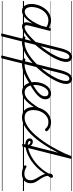

<svg xmlns="http://www.w3.org/2000/svg" viewBox="1076 -2023 1350 3542"><g transform="rotate(90 1751.0 -252.0)"><path d="M182 17Q143 17 114 -4Q85 -25 69 -63.5Q53 -102 53 -156Q53 -202 65.5 -252Q78 -302 103 -349.5Q128 -397 165 -435.5Q202 -474 250.5 -496.5Q299 -519 360 -519Q397 -519 435.5 -506.5Q474 -494 507 -470L497 -425Q455 -452 420 -461Q385 -470 355 -470Q308 -470 269.5 -451Q231 -432 201 -400Q171 -368 150.5 -327.5Q130 -287 119.5 -244Q109 -201 109 -160Q109 -123 118.5 -94.5Q128 -66 147 -49.5Q166 -33 195 -33Q234 -33 279.5 -68.5Q325 -104 371.5 -176Q418 -248 462 -357L479 -314Q431 -197 380 -123.5Q329 -50 279 -16.5Q229 17 182 17ZM470 17Q444 17 426.5 8Q409 -1 400 -18.5Q391 -36 391 -61Q391 -86 399 -117L493 -495Q497 -506 503.5 -510.5Q510 -515 523 -515Q540 -515 545.5 -508.5Q551 -502 548 -490L453 -117Q441 -71 448 -51Q455 -31 483 -31Q492 -31 496.5 -23.5Q501 -16 499.5 -7Q498 2 491 9.5Q484 17 470 17ZM0 378H622V388H0ZM0 -20H622V0H0ZM0 -505H622V-500H0ZM0 -898H622V-888H0Z M471 17Q458 17 454 9.5Q450 2 452.5 -7Q455 -16 463 -23.5Q471 -31 484 -31Q512 -31 551 -54.5Q590 -78 637 -118.5Q684 -159 733.5 -212.5Q783 -266 831.5 -327.5Q880 -389 922.5 -453.5Q965 -518 998 -580Q1031 -642 1049.5 -697.5Q1068 -753 1068 -796Q1068 -808 1076.5 -814.5Q1085 -821 1095.5 -821Q1106 -821 1114.5 -814.5Q1123 -808 1123 -796Q1123 -756 1107 -705.5Q1091 -655 1062.5 -597.5Q1034 -540 995.5 -479.5Q957 -419 912.5 -359Q868 -299 820 -243.5Q772 -188 723 -140.5Q674 -93 628.5 -58Q583 -23 542.5 -3Q502 17 471 17ZM622 378V388ZM622 -20V0ZM622 -505V-500ZM622 -898V-888Z M622 403Q610 403 602.5 398.5Q595 394 599 383L871 -702Q899 -808 937 -857.5Q975 -907 1029 -907Q1061 -907 1081.5 -892Q1102 -877 1112.5 -852.5Q1123 -828 1123 -796Q1123 -784 1114.5 -777.5Q1106 -771 1095.5 -771Q1085 -771 1076.5 -777.5Q1068 -784 1068 -796Q1068 -814 1064 -827.5Q1060 -841 1050.5 -849Q1041 -857 1025 -857Q1004 -857 986.5 -840Q969 -823 953 -785.5Q937 -748 921 -686L652 384Q649 394 642.5 398.5Q636 403 622 403ZM758 17Q728 17 702 13Q676 9 658 2Q650 -2 648.5 -10.5Q647 -19 651 -28Q655 -37 662 -42.5Q669 -48 678 -44Q694 -38 717 -34.5Q740 -31 764 -31Q776 -31 781.5 -23.5Q787 -16 786 -6.5Q785 3 777.5 10Q770 17 758 17ZM622 378H1028V388H622ZM622 -20H1028V0H622ZM622 -505H1028V-500H622ZM622 -898H1028V-888H622Z M762 17Q750 17 745 10Q740 3 740.5 -6.5Q741 -16 748 -23.5Q755 -31 767 -31Q822 -31 881.5 -54.5Q941 -78 1001.5 -119Q1062 -160 1120.5 -214Q1179 -268 1231.5 -330Q1284 -392 1328.5 -456.5Q1373 -521 1405.5 -583Q1438 -645 1456 -699.5Q1474 -754 1474 -795Q1474 -806 1482.5 -812.5Q1491 -819 1501.5 -819Q1512 -819 1520.5 -812.5Q1529 -806 1529 -795Q1529 -752 1509.5 -695Q1490 -638 1455 -572.5Q1420 -507 1372.5 -438.5Q1325 -370 1268 -304Q1211 -238 1148 -180Q1085 -122 1019.5 -77.5Q954 -33 888.5 -8Q823 17 762 17ZM1028 378V388ZM1028 -20V0ZM1028 -505V-500ZM1028 -898V-888Z M1028 403Q1016 403 1008.5 398.5Q1001 394 1005 383L1277 -702Q1305 -808 1343 -857.5Q1381 -907 1435 -907Q1467 -907 1487.5 -892Q1508 -877 1518.5 -852.5Q1529 -828 1529 -796Q1529 -784 1520.5 -777.5Q1512 -771 1501.5 -771Q1491 -771 1482.5 -777.5Q1474 -784 1474 -796Q1474 -814 1470 -827.5Q1466 -841 1456.5 -849Q1447 -857 1431 -857Q1410 -857 1392.5 -840Q1375 -823 1359 -785.5Q1343 -748 1327 -686L1058 384Q1055 394 1048.5 398.5Q1042 403 1028 403ZM1164 17Q1134 17 1108 13Q1082 9 1064 2Q1056 -2 1054.5 -10.5Q1053 -19 1057 -28Q1061 -37 1068 -42.5Q1075 -48 1084 -44Q1100 -38 1123 -34.5Q1146 -31 1170 -31Q1182 -31 1187.5 -23.5Q1193 -16 1192 -6.5Q1191 3 1183.5 10Q1176 17 1164 17ZM1028 378H1434V388H1028ZM1028 -20H1434V0H1028ZM1028 -505H1434V-500H1028ZM1028 -898H1434V-888H1028Z M1167 17Q1155 17 1150 10Q1145 3 1145.5 -6.5Q1146 -16 1153 -23.5Q1160 -31 1172 -31Q1215 -31 1266.5 -46Q1318 -61 1380.5 -92.5Q1443 -124 1518 -173Q1526 -178 1532.5 -174.5Q1539 -171 1542.5 -163Q1546 -155 1544.5 -146Q1543 -137 1535 -131Q1459 -80 1393.5 -47Q1328 -14 1272 1.5Q1216 17 1167 17ZM1434 378V388ZM1434 -20V0ZM1434 -505V-500ZM1434 -898V-888Z M1516 -168Q1553 -190 1594.5 -216Q1636 -242 1673 -272.5Q1710 -303 1733 -337Q1756 -371 1756 -407Q1756 -436 1741.5 -453Q1727 -470 1698 -470Q1688 -470 1683.5 -477Q1679 -484 1680 -494Q1681 -504 1688 -511.5Q1695 -519 1707 -519Q1741 -519 1764 -505.5Q1787 -492 1799.5 -469Q1812 -446 1812 -415Q1812 -378 1794.5 -344Q1777 -310 1747.5 -279.5Q1718 -249 1681.5 -221.5Q1645 -194 1606.5 -170.5Q1568 -147 1533 -127ZM1434 378H1878V388H1434ZM1434 -20H1878V0H1434ZM1434 -505H1878V-500H1434ZM1434 -898H1878V-888H1434Z M1672 17Q1636 17 1608 4.5Q1580 -8 1558 -31Q1536 -54 1521.5 -84Q1507 -114 1500 -148.5Q1493 -183 1493 -219Q1493 -268 1506.5 -320Q1520 -372 1547 -417Q1574 -462 1614.5 -490.5Q1655 -519 1709 -519Q1719 -519 1722.5 -511.5Q1726 -504 1724 -494Q1722 -484 1715.5 -477Q1709 -470 1698 -470Q1662 -470 1634 -446Q1606 -422 1586.5 -383.5Q1567 -345 1557 -302Q1547 -259 1547 -220Q1547 -182 1555.5 -148Q1564 -114 1581 -88Q1598 -62 1623.5 -47Q1649 -32 1683 -32Q1731 -32 1778 -63Q1825 -94 1878 -161Q1931 -228 1995 -334Q2000 -342 2008.5 -340Q2017 -338 2023.5 -331.5Q2030 -325 2025 -316Q1975 -227 1930 -163.5Q1885 -100 1842.5 -60Q1800 -20 1758 -1.5Q1716 17 1672 17ZM1878 378V388ZM1878 -20V0ZM1878 -505V-500ZM1878 -898V-888Z M2147 17Q2053 17 2003.5 -38.5Q1954 -94 1954 -190Q1954 -255 1974.5 -314Q1995 -373 2032.5 -419Q2070 -465 2122 -492Q2174 -519 2238 -519Q2292 -519 2333.5 -498.5Q2375 -478 2397 -446Q2403 -437 2401.5 -430Q2400 -423 2390 -415Q2380 -407 2372 -407Q2364 -407 2357 -415Q2336 -439 2308 -454.5Q2280 -470 2233 -470Q2182 -470 2141 -446.5Q2100 -423 2070.5 -383Q2041 -343 2025.5 -293Q2010 -243 2010 -189Q2010 -142 2025.5 -106Q2041 -70 2072.5 -50.5Q2104 -31 2152 -31Q2163 -31 2167.5 -23.5Q2172 -16 2171 -6.5Q2170 3 2164 10Q2158 17 2147 17ZM1878 378H2413V388H1878ZM1878 -20H2413V0H1878ZM1878 -505H2413V-500H1878ZM1878 -898H2413V-888H1878Z M2145 17Q2134 17 2129.5 10Q2125 3 2126 -6.5Q2127 -16 2133 -23.5Q2139 -31 2149 -31Q2205 -31 2261.5 -58Q2318 -85 2373.5 -132.5Q2429 -180 2482 -241.5Q2535 -303 2584 -373Q2633 -443 2676 -515.5Q2719 -588 2754 -656Q2789 -724 2815 -782Q2841 -840 2855 -882Q2859 -891 2866.5 -895Q2874 -899 2882 -899Q2890 -899 2894.5 -894.5Q2899 -890 2896 -882Q2880 -834 2852.5 -769.5Q2825 -705 2788 -632.5Q2751 -560 2706.5 -484Q2662 -408 2611 -335.5Q2560 -263 2504 -199Q2448 -135 2388.5 -86.5Q2329 -38 2267.5 -10.5Q2206 17 2145 17ZM2413 378H2438V388H2413ZM2413 -20H2438V0H2413ZM2413 -505H2438V-500H2413ZM2413 -898H2438V-888H2413Z M2658 14Q2646 14 2639 9.5Q2632 5 2635 -6L2855 -881Q2858 -893 2865 -897.5Q2872 -902 2885 -902Q2901 -902 2906.5 -896.5Q2912 -891 2908 -880L2688 -4Q2686 5 2679 9.5Q2672 14 2658 14ZM2438 378H2952V388H2438ZM2438 -20H2952V0H2438ZM2438 -505H2952V-500H2438ZM2438 -898H2952V-888H2438Z M2643 -45Q2614 -45 2588.5 -54.5Q2563 -64 2548 -81.5Q2533 -99 2533 -123Q2533 -149 2549 -166Q2565 -183 2593 -183Q2620 -183 2642 -169Q2664 -155 2675.5 -131.5Q2687 -108 2680 -79L2651 -66Q2657 -89 2649 -105.5Q2641 -122 2627 -131Q2613 -140 2599 -140Q2581 -140 2581 -124Q2581 -110 2598.5 -100Q2616 -90 2648 -90Q2697 -90 2754 -107.5Q2811 -125 2871 -158.5Q2931 -192 2988.5 -240Q3046 -288 3096.5 -349Q3147 -410 3185 -482Q3193 -495 3203 -494.5Q3213 -494 3218.5 -484.5Q3224 -475 3216 -460Q3176 -383 3123 -318Q3070 -253 3010 -202.5Q2950 -152 2886.5 -117Q2823 -82 2761 -63.5Q2699 -45 2643 -45ZM2952 378V388ZM2952 -20V0ZM2952 -505V-500ZM2952 -898V-888Z M3184 19Q3141 19 3102 6.5Q3063 -6 3038 -25Q3029 -33 3029 -41.5Q3029 -50 3037 -58Q3046 -67 3052.5 -67Q3059 -67 3070 -60Q3096 -44 3124.5 -35.5Q3153 -27 3184 -27Q3242 -27 3273.5 -57.5Q3305 -88 3305 -142Q3305 -169 3296 -194.5Q3287 -220 3273 -244.5Q3259 -269 3243 -295Q3227 -321 3212.5 -349Q3198 -377 3189 -409.5Q3180 -442 3180 -480Q3180 -518 3195.5 -536Q3211 -554 3232 -554Q3246 -554 3253 -546.5Q3260 -539 3260 -529Q3260 -516 3251 -499.5Q3242 -483 3224 -460Q3227 -426 3238 -398.5Q3249 -371 3264.5 -346.5Q3280 -322 3296.5 -299Q3313 -276 3327.5 -252Q3342 -228 3351 -201Q3360 -174 3360 -141Q3360 -68 3313 -24.5Q3266 19 3184 19ZM2952 378H3502V388H2952ZM2952 -20H3502V0H2952ZM2952 -505H3502V-500H2952ZM2952 -898H3502V-888H2952Z"/></g></svg>

Font: Playwrite DE SAS Guides
Style: Regular
Weight: 400
Designer: Veronika Burian, José Scaglione
Foundry: TypeTogether
Version: Version 1.003